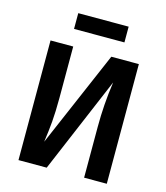

<svg xmlns="http://www.w3.org/2000/svg" viewBox="-127 -974 925 1071"><g transform="rotate(15 336.0 -439.0)"><path d="M482 -878H191V-787H482ZM591 -691H432L193 -136C199 -179 204 -219 207 -256C210 -293 212 -339 212 -394V-691H81V0H244L479 -555C466 -466 460 -379 460 -294V0H591Z"/></g></svg>

Font: Fira Sans Medium
Style: Regular
Weight: 500
Designer: Carrois Corporate & Edenspiekermann AG
Foundry: Carrois Corporate GbR & Edenspiekermann AG
Version: Version 4.203